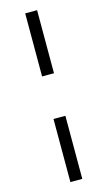

<svg xmlns="http://www.w3.org/2000/svg" viewBox="-141 -789 576 1029"><g transform="rotate(-15 147.5 -274.0)"><path d="M114 -392V-742H180V-392ZM114 194V-156H180V194Z"/></g></svg>

Font: Montserrat Alternates
Style: Regular
Weight: 400
Designer: Julieta Ulanovsky
Foundry: Julieta Ulanovsky
Version: Version 7.200;PS 007.200;hotconv 1.0.88;makeotf.lib2.5.64775